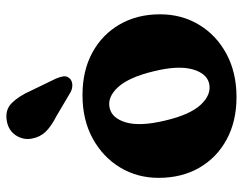

<svg xmlns="http://www.w3.org/2000/svg" viewBox="-100 -653 764 604"><g transform="rotate(-90 282.0 -351.0)"><path d="M285 -473.5Q361.5 -473.5 418.5 -442.5Q475.5 -411.5 507.2 -356.5Q539 -301.5 539 -229.5Q539 -161.5 506.2 -107Q473.5 -52.5 414.8 -20.8Q356 11 278.5 11Q202.5 11 145.2 -20Q88 -51 56.2 -106.2Q24.5 -161.5 24.5 -234Q24.5 -301 57.2 -355.2Q90 -409.5 148.5 -441.5Q207 -473.5 285 -473.5ZM321 -75Q353.5 -82.5 366 -127.8Q378.5 -173 360 -248.5Q341 -328 309.5 -362Q278 -396 244 -388Q211.5 -380.5 198.8 -336.2Q186 -292 204.5 -214.5Q223 -135 254.8 -101.2Q286.5 -67.5 321 -75ZM299 -635 336.5 -557.5Q342 -545 343.8 -533.8Q345.5 -522.5 337 -513.5Q329.5 -506 317.5 -505.5Q305.5 -505 294 -511L219.5 -555Q185.5 -572.5 169 -590Q152.5 -607.5 148 -633Q143 -659.5 158 -682.8Q173 -706 203 -711.5Q238 -718 260 -695.8Q282 -673.5 299 -635Z"/></g></svg>

Font: Fraunces 72pt SuperSoft
Style: Bold
Weight: 700
Version: Version 1.000;[0bf87f6ff]